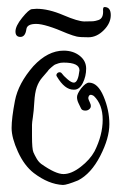

<svg xmlns="http://www.w3.org/2000/svg" viewBox="-20 -507 363 546"><path d="M55 -424Q52 -402 38 -402Q24 -402 24 -417.5Q24 -433 43 -456.5Q62 -480 70.5 -481Q79 -482 84 -482Q118 -482 160 -464Q202 -446 220 -446Q238 -446 244.5 -446.5Q251 -447 260 -450Q275 -455 273 -479Q273 -487 277 -487Q295 -487 295 -464Q295 -441 275 -421Q255 -401 231.5 -401Q208 -401 198.5 -403Q189 -405 171 -412Q109 -439 83 -439Q57 -439 55 -424ZM233 -272Q258 -272 274.5 -233Q291 -194 291 -154Q291 -114 265 -63.5Q239 -13 202 6Q170 19 159 19Q118 17 76 -15Q49 -36 31 -75.5Q13 -115 13 -143Q13 -171 22.5 -220.5Q32 -270 75 -319Q116 -363 161 -363Q188 -363 206.5 -348.5Q225 -334 225 -312Q225 -290 215.5 -271Q206 -252 191 -252Q190 -252 189 -252Q164 -252 142 -289Q139 -293 141.5 -297Q144 -301 148.5 -301.5Q153 -302 156 -298Q160 -292 171.5 -282Q183 -272 190 -272Q202 -272 206 -307Q206 -329 161 -329Q152 -329 146.5 -327Q141 -325 138 -324Q135 -323 131.5 -320Q128 -317 126 -315.5Q124 -314 120.5 -310.5Q117 -307 116 -305Q111 -299 100.5 -287Q90 -275 84.5 -259Q79 -243 77.5 -216.5Q76 -190 73.5 -174Q71 -158 71 -152V-120Q71 -83 75 -74Q79 -65 82 -60Q88 -48 97 -41Q138 -12 160.5 -12Q183 -12 209.5 -32.5Q236 -53 249 -77Q272 -123 272 -166.5Q272 -210 247 -234Q233 -243 231 -228Q231 -225 236 -214.5Q241 -204 235.5 -198Q230 -192 221.5 -192.5Q213 -193 210.5 -198.5Q208 -204 203.5 -213Q199 -222 199 -231Q199 -240 211 -256Q224 -272 233 -272Z"/></svg>

Font: Ruge Boogie
Style: Regular
Weight: 400
Version: Version 1.003